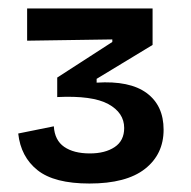

<svg xmlns="http://www.w3.org/2000/svg" viewBox="-20 -695 451 453"><path d="M191 -262Q108 -262 68.5 -293.5Q29 -325 23 -380L107 -397Q109 -364 131.5 -348.5Q154 -333 192 -333Q228 -333 250.5 -348Q273 -363 273 -393Q273 -429 235.5 -449.5Q198 -470 115 -466V-512L245 -596V-602L44 -599V-675H340V-589L208 -509V-500Q286 -505 326 -475.5Q366 -446 366 -389Q366 -331 322 -296.5Q278 -262 191 -262Z"/></svg>

Font: Bricolage Grotesque 10pt Medium
Style: Regular
Weight: 500
Designer: Mathieu Triay
Foundry: Atelier Triay
Version: Version 1.000; ttfautohint (v1.8.4.7-5d5b);gftools[0.9.32]